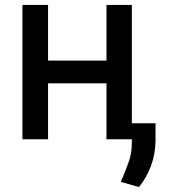

<svg xmlns="http://www.w3.org/2000/svg" viewBox="-20 -565 697 779"><path d="M412 -319V-545H515V0H412V-227H175V0H71V-545H175V-319ZM544 194 470 173Q488 132 501 95Q515 60 515 12V-65H611V8Q609 112 544 194Z"/></svg>

Font: Sinter Medium
Style: Regular
Weight: 500
Foundry: Adobe & rsms
Version: Version 1.000